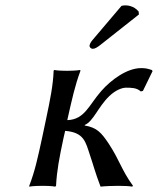

<svg xmlns="http://www.w3.org/2000/svg" viewBox="-20 -693 589 716"><path d="M152 -250 137 -179C121 -105 110 -54 89 0V3C89 3 104 0 139 0C173 0 186 3 186 3L189 0C192 -57 201 -104 217 -179L223 -205C294 -199 299 -164 316 -113C328 -78 335 -49 355 3C371 1 405 0 422 0C439 0 465 1 473 3L476 0C433 -59 427 -94 385 -158C358 -198 342 -217 296 -225V-227C328 -240 346 -295 388 -335C411 -357 435 -366 450 -366C469 -366 490 -366 505 -352L513 -354L549 -428L546 -432C530 -437 524 -439 506 -439C454 -439 395 -396 358 -354C312 -302 296 -247 231 -245L232 -250C249 -325 259 -372 280 -429L279 -432C279 -432 264 -429 230 -429C195 -429 182 -432 182 -432L180 -429C178 -375 167 -321 152 -250ZM433 -671 332 -552C321 -539 317 -535 314 -524C313 -517 319 -511 326 -511C333 -511 342 -515 360 -530L498 -639L497 -650C479 -672 454 -673 447 -673C442 -673 436 -672 433 -671Z"/></svg>

Font: Libertinus Sans
Style: Italic
Weight: 400
Italic angle: -12°
Designer: Philipp H. Poll, Khaled Hosny
Foundry: Caleb Maclennan
Version: Version 7.050;RELEASE